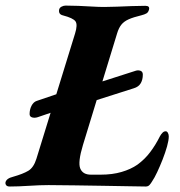

<svg xmlns="http://www.w3.org/2000/svg" viewBox="-58 -675 657 700"><path d="M79.6 -247.8Q68.5 -244.2 59.3 -246.9Q50.1 -249.6 49.9 -258.9Q49.8 -275.6 56.9 -289.4Q64.1 -303.2 75.6 -307L167.2 -338.1L240.4 -354.1L436.9 -417.1Q445.3 -419.9 454 -417Q462.7 -414 462.7 -402.9Q462.7 -384.4 455 -371.4Q447.3 -358.3 429.6 -353.1L237.4 -291.9L166.7 -277.5ZM-22.2 5Q-31.8 5 -35.3 0.4Q-38.9 -4.1 -38 -10.1Q-34.8 -24.6 -10.2 -30.6Q25.9 -40.8 45.3 -52.4Q64.6 -64 74.6 -95.7L215.6 -552.6Q225.8 -585.3 217.1 -597.3Q208.3 -609.3 172.1 -618.7Q162.8 -620.9 159.4 -626.3Q156.1 -631.7 157.7 -640.4Q159.4 -647.2 166.7 -650.9Q174.1 -654.6 181.2 -654.6Q203.7 -654.6 228.6 -653.6Q253.6 -652.6 277.8 -651.1Q302.1 -649.6 322.1 -649.6Q342.6 -649.6 369.2 -650.7Q395.8 -651.8 423 -652.8Q450.2 -653.8 471.9 -653.8Q489.2 -653.8 485.1 -639.5Q482.6 -629.9 475.7 -626Q468.8 -622.1 457.6 -619.3Q428.3 -612.3 411.1 -604.6Q393.9 -596.9 384.4 -585Q374.9 -573.1 368.9 -553.1L244.5 -146.6Q225.3 -83.2 234.6 -60.7Q243.8 -38.2 273.4 -38.2H309.1Q351.8 -38.2 385.3 -48.1Q418.8 -57.9 442.8 -74.5Q470 -94.3 489.5 -120.3Q509.1 -146.2 525.1 -178.2Q529.3 -185.9 534.6 -191.2Q540 -196.4 546 -196.4Q551 -196.4 554.1 -190.6Q557.3 -184.7 557.3 -177.9Q557.3 -163.5 551 -141Q544.6 -118.5 535 -93.9Q525.4 -69.4 515.2 -47.7Q505.1 -26.1 496.4 -13.5Q492.4 -6.6 487.3 -0.8Q482.1 5 473.4 5Q451.7 5 410.6 4Q369.5 3 318.3 2.4Q267.1 1.8 214.7 0.8Q162.4 -0.2 119.2 -0.2Q87.9 -0.2 48.1 2.4Q8.4 5 -22.2 5Z"/></svg>

Font: EB Garamond
Style: Italic
Weight: 400
Italic angle: -17.2°
Designer: Georg Duffner and Octavio Pardo
Foundry: Georg Duffner
Version: Version 1.001